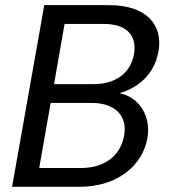

<svg xmlns="http://www.w3.org/2000/svg" viewBox="-20 -717 653 737"><path d="M494.3 -509.3C481.9 -437.8 425 -394.1 339.9 -394.1H187.4L227.9 -625.1H378.9C467.1 -625.1 506.5 -580 494.3 -509.3ZM545.9 -187.2C562.3 -280.9 502.7 -359.2 417 -361.4L400.4 -350.4C486 -363.5 570.4 -415.5 588.3 -519.9C606.1 -617.4 546.5 -697.2 399.5 -697.2H149.9L26.4 0H285.8C430.3 0 527.6 -81.7 545.9 -187.2ZM456.4 -196.3C442.6 -118.7 380.8 -72.1 291.3 -72.1H130.5L174.4 -322H331.7C420.4 -322 470.6 -273.4 456.4 -196.3Z"/></svg>

Font: Poppins Devanagari Thin
Style: Italic
Weight: 100
Italic angle: -10°
Designer: Ninad Kale (Devanagari), Jonny Pinhorn (Latin)
Foundry: Indian Type Foundry
Version: 4.005